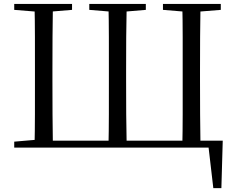

<svg xmlns="http://www.w3.org/2000/svg" viewBox="-20 -748 1188 973"><path d="M154.9 0Q156.9 -84.1 157 -169Q157.1 -253.9 157.1 -343.5V-388.7Q157.1 -475.3 157 -560.3Q156.9 -645.2 154.9 -728H248.1Q246.7 -644.8 246.2 -560.3Q245.7 -475.9 245.7 -388.5V-343.5Q245.7 -253.3 246.2 -168.5Q246.7 -83.6 248.1 0ZM529.6 0Q531.6 -84.1 531.7 -169Q531.8 -253.9 531.8 -343.5V-388.5Q531.8 -475.3 531.7 -560.3Q531.6 -645.2 529.6 -728H622.1Q620.1 -645 619.6 -560.2Q619.1 -475.3 619.1 -388.7V-343.5Q619.1 -253.3 619.6 -168.5Q620.1 -83.6 622.1 0ZM903.8 0Q905.8 -83.6 905.8 -168.5Q905.8 -253.3 905.8 -343.5V-388.5Q905.8 -475.1 905.8 -560Q905.8 -645 903.8 -728H996.1Q994.6 -645.2 994.1 -560.3Q993.6 -475.3 993.6 -388.7V-343.5Q993.6 -253.9 994.1 -169Q994.6 -84.1 996.1 0ZM201 0V-35.1H1108.8L1101.9 205.4H1061L1033.7 -28.9L1077.9 0ZM52.1 -698V-728H345.1V-698L210.4 -686.9H189.7ZM432.5 -698V-728H719V-698L587.2 -686.9H566.9ZM805.8 -698V-728H1098.9V-698L961.2 -686.9H940.5ZM52.1 0V-30.1L190.9 -42.1H201.8V0Z"/></svg>

Font: Noto Serif KR ExtraLight
Style: Regular
Weight: 200
Designer: Ryoko NISHIZUKA 西塚涼子 (kana & ideographs); Frank Grießhammer (Latin, Greek & Cyrillic); Wenlong ZHANG 张文龙 (bopomofo); San
Foundry: Adobe
Version: Version 2.002-H1;hotconv 1.1.0;makeotfexe 2.6.0